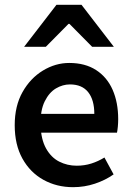

<svg xmlns="http://www.w3.org/2000/svg" viewBox="-20 -764 547 796"><path d="M283 12Q215 12 160 -18.5Q105 -49 73 -106.5Q41 -164 41 -245Q41 -325 73.5 -382.5Q106 -440 158 -471.5Q210 -503 267 -503Q333 -503 378.5 -473.5Q424 -444 447 -391.5Q470 -339 470 -270Q470 -254 468.5 -238.5Q467 -223 465 -214H129L127 -292H371Q371 -350 345.5 -382Q320 -414 270 -414Q240 -414 212 -397.5Q184 -381 165.5 -344Q147 -307 148 -246Q150 -186 171 -148.5Q192 -111 225.5 -94Q259 -77 298 -77Q330 -77 358.5 -86Q387 -95 413 -111L451 -41Q417 -17 373.5 -2.5Q330 12 283 12ZM80 -570 214 -744H318L452 -570H362L268 -665H264L170 -570Z"/></svg>

Font: Mada SemiBold
Style: Regular
Weight: 600
Designer: Khaled Hosny
Version: Version 1.5